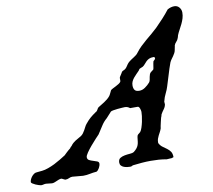

<svg xmlns="http://www.w3.org/2000/svg" viewBox="-165 -779 977 882"><g transform="rotate(-10 323.5 -338.0)"><path d="M-86.9 -8.3Q-86.9 -13.7 -84.2 -20Q-81.5 -26.4 -77.4 -32Q-73.2 -37.6 -68.1 -41.7Q-63 -45.9 -58.1 -47.4Q-56.6 -47.9 -52.2 -48.3Q-47.9 -48.8 -42.5 -49.3Q-37.1 -49.8 -32.7 -50.3Q-28.3 -50.8 -26.9 -50.8Q-13.2 -52.2 2.4 -57.9Q18.1 -63.5 33.2 -71Q48.3 -78.6 62.5 -87.2Q76.7 -95.7 87.9 -103Q88.4 -103.5 91.8 -106.9Q95.2 -110.4 99.9 -114.7Q104.5 -119.1 109.4 -123.3Q114.3 -127.4 117.7 -129.9Q118.7 -132.3 121.8 -135.7Q125 -139.2 126 -139.2Q131.8 -147.5 137.5 -152.3Q143.1 -157.2 149.2 -161.1Q155.3 -165 161.9 -168.5Q168.5 -171.9 176.8 -177.2Q182.6 -181.2 187.3 -187.3Q191.9 -193.4 195.8 -200.4Q199.7 -207.5 203.4 -214.8Q207 -222.2 211.9 -228Q224.6 -243.7 235.6 -253.2Q246.6 -262.7 261.7 -272.9Q268.6 -275.9 271.5 -282.2Q274.4 -288.6 278.8 -293Q286.1 -297.9 293.7 -302.2Q301.3 -306.6 308.6 -311.5Q315.9 -316.4 323 -322Q330.1 -327.6 336.4 -335.4Q337.4 -336.4 339.4 -340.1Q341.3 -343.8 343.3 -347.7Q345.2 -351.6 346.9 -355.2Q348.6 -358.9 349.1 -359.9Q351.6 -363.3 359.1 -366.9Q366.7 -370.6 375 -375Q383.3 -379.4 390.4 -384Q397.5 -388.7 398.9 -394.5V-409.7Q398.9 -411.1 401.1 -414.6Q403.3 -418 405.8 -421.9Q408.2 -425.8 410.4 -429.2Q412.6 -432.6 413.1 -434.1Q414.1 -435.5 415.8 -437Q417.5 -438.5 418 -438.5Q426.8 -441.9 431.2 -445.8Q435.5 -449.7 438.7 -454.6Q441.9 -459.5 445.6 -464.8Q449.2 -470.2 457 -476.6Q461.9 -480.5 467.5 -484.1Q473.1 -487.8 479 -491.5Q484.9 -495.1 490 -499.3Q495.1 -503.4 498.5 -508.3Q509.8 -523.4 522.7 -535.9Q535.6 -548.3 549.1 -559.8Q562.5 -571.3 576.2 -582.5Q589.8 -593.8 603 -606.4Q621.6 -625 638.4 -643.3Q655.3 -661.6 669.9 -680.7Q686 -689.9 702.1 -689.9Q716.3 -689.9 725.1 -679.4Q733.9 -668.9 733.9 -655.3Q733.9 -641.1 730 -628.4Q726.1 -615.7 720.2 -603.5Q714.4 -591.3 707.8 -579.6Q701.2 -567.9 696.3 -555.7Q696.3 -555.2 694.8 -550Q693.4 -544.9 692.9 -543.9Q689.5 -533.7 682.6 -526.9Q675.8 -520 673.3 -511.7Q673.3 -510.7 672.9 -507.8Q672.4 -504.9 671.6 -501.7Q670.9 -498.5 670.4 -495.8Q669.9 -493.2 669.9 -492.7Q668.5 -484.4 665 -477.8Q661.6 -471.2 657.2 -465.1Q652.8 -459 648.2 -452.6Q643.6 -446.3 640.1 -438.5Q630.4 -412.1 622.6 -385.3Q614.7 -358.4 606.4 -333Q602.1 -318.4 594 -302.2Q585.9 -286.1 582 -269.5Q581.1 -268.6 581.1 -265.1Q581.1 -260.7 581.5 -257.8Q582 -254.9 582 -254.4Q580.1 -242.2 572.5 -232.2Q564.9 -222.2 558.6 -210.9Q558.6 -210.4 557.6 -207.5Q556.6 -204.6 556.6 -202.6Q555.2 -201.2 553.2 -193.4Q551.3 -185.5 549.1 -176.3Q546.9 -167 545.2 -158.7Q543.5 -150.4 543.5 -147.9Q540.5 -139.2 536.6 -132.1Q532.7 -125 529.1 -117.9Q525.4 -110.8 522.9 -103.3Q520.5 -95.7 520.5 -85.9Q520.5 -84.5 521 -83.5Q521 -82.5 521.5 -82Q527.8 -70.3 537.6 -63.5Q547.4 -56.6 556.6 -49.8Q565.9 -43 572.3 -33.7Q578.6 -24.4 578.6 -7.8Q577.6 -7.8 574.7 -6.8Q571.8 -5.9 571.3 -4.9Q569.8 -4.9 566.2 -4.6Q562.5 -4.4 558.3 -4.2Q554.2 -3.9 550.5 -3.7Q546.9 -3.4 546.4 -3.4Q527.8 -6.8 509.3 -8.1Q490.7 -9.3 472.2 -9.3Q451.7 -9.3 431.2 -7.6Q410.6 -5.9 389.6 -3.4Q385.3 -2.4 383.1 -0.7Q380.9 1 375 1Q369.1 1 361.1 0Q353 -1 345.7 -3.9Q338.4 -6.8 333.5 -12.2Q328.6 -17.6 328.6 -26.4Q328.6 -41 337.9 -46.9Q347.2 -52.7 359.6 -54.9Q372.1 -57.1 384.3 -57.9Q396.5 -58.6 402.8 -62.5Q412.6 -70.3 417.7 -76.9Q422.9 -83.5 425.5 -90.6Q428.2 -97.7 429.2 -106.2Q430.2 -114.7 431.6 -126.5Q432.1 -131.3 433.3 -134Q434.6 -136.7 436.3 -138.4Q438 -140.1 440.9 -142.1Q443.8 -144 447.8 -147.9Q452.6 -153.8 456.8 -166.3Q460.9 -178.7 463.9 -192.4Q466.8 -206.1 468.3 -218.8Q469.7 -231.4 469.7 -238.3Q469.7 -241.2 468.8 -245.6Q467.8 -250 466.3 -254.2Q464.8 -258.3 462.4 -261.2Q460 -264.2 457 -264.2H421.4Q411.1 -272.9 397.9 -272.9Q393.6 -272.9 383.8 -272.2Q374 -271.5 363.5 -270.5Q353 -269.5 344 -267.8Q335 -266.1 332 -264.2L307.6 -237.3Q292 -224.1 281 -206.3Q270 -188.5 257.8 -170.4Q252.4 -165 240.7 -152.3Q229 -139.6 216.8 -125.2Q204.6 -110.8 195.3 -97.2Q186 -83.5 186 -76.7Q186 -66.4 194.1 -62.3Q202.1 -58.1 212.2 -55.2Q222.2 -52.2 230.2 -49.1Q238.3 -45.9 238.3 -38.1Q238.3 -33.7 236.6 -28.3Q234.9 -22.9 232.2 -18.1Q229.5 -13.2 226.1 -9.3Q222.7 -5.4 218.8 -3.4Q201.2 -2 186.3 1.2Q171.4 4.4 154.8 4.4L105 0Q96.7 0 89.1 3.9Q81.5 7.8 71.8 7.8Q71.3 7.8 68.8 6.8Q66.4 5.9 63.7 4.4Q61 2.9 58.3 1.7Q55.7 0.5 54.2 0Q48.3 0 42.5 2.2Q36.6 4.4 31.2 6.8Q25.9 9.3 20 11.5Q14.2 13.7 8.3 13.7L-19.5 10.7Q-25.9 10.7 -31.2 12.2Q-36.6 13.7 -42 13.7Q-44.9 13.7 -52.2 11.5Q-59.6 9.3 -67.4 5.9Q-75.2 2.4 -81.1 -1.5Q-86.9 -5.4 -86.9 -8.3ZM450.2 -364.7Q450.2 -350.6 456.1 -343Q461.9 -335.4 477.5 -335.4Q491.7 -335.4 504.6 -344.5Q517.6 -353.5 527.3 -364.7Q531.2 -369.6 532.5 -376.5Q533.7 -383.3 534.9 -389.9Q536.1 -396.5 538.3 -402.3Q540.5 -408.2 546.4 -412.1L556.6 -419.9Q558.1 -422.4 558.8 -427.5Q559.6 -432.6 560.5 -438.2Q561.5 -443.8 562.3 -449.2Q563 -454.6 564.5 -458Q566.4 -459 569.6 -462.6Q572.8 -466.3 573.7 -467.3Q573.7 -473.6 572.3 -475.1Q570.8 -476.6 567.9 -476.6Q554.7 -476.6 546.6 -472.7Q538.6 -468.8 533 -463.1Q527.3 -457.5 522.7 -451.7Q518.1 -445.8 512.2 -441.9Q511.7 -441.4 509.3 -440.4Q506.8 -439.5 503.9 -438.2Q501 -437 498.3 -435.8Q495.6 -434.6 495.1 -434.1Q494.6 -433.1 494.1 -432.6Q493.7 -431.6 493.2 -431.4Q492.7 -431.2 492.7 -430.7L490.2 -426.8Q483.9 -419.9 476.8 -413.1Q469.7 -406.2 463.9 -398.9Q458 -391.6 454.1 -383.3Q450.2 -375 450.2 -364.7Z"/></g></svg>

Font: IM FELL English
Style: Italic
Weight: 400
Italic angle: -18°
Designer: Igino Marini
Foundry: Igino Marini
Version: 3.00